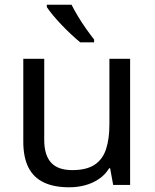

<svg xmlns="http://www.w3.org/2000/svg" viewBox="-20 -786 658 816"><path d="M533 -536V0H461L448 -71H444Q427 -43 400 -25Q373 -7 341 1.5Q309 10 274 10Q210 10 166.5 -10.5Q123 -31 101 -74Q79 -117 79 -185V-536H168V-191Q168 -127 197 -95Q226 -63 287 -63Q347 -63 381.5 -85.5Q416 -108 430.5 -151.5Q445 -195 445 -257V-536ZM284 -766Q295 -744 311.5 -716.5Q328 -689 346.5 -663Q365 -637 380 -618V-606H321Q304 -620 283 -639.5Q262 -659 241.5 -680.5Q221 -702 204.5 -722Q188 -742 179 -756V-766Z"/></svg>

Font: Noto Sans Devanagari
Style: Regular
Weight: 400
Designer: Jelle Bosma - Monotype Design Team
Foundry: Monotype Imaging Inc.
Version: Version 2.003